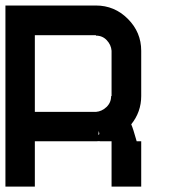

<svg xmlns="http://www.w3.org/2000/svg" viewBox="-20 -687 707 707"><path d="M500 -166.7V0H390.8V-166.7H346.7Q346.7 -166.7 346.7 -167.5Q340 -166.7 333.3 -166.7H108.3V0H0V-666.7H333.3Q401.7 -666.7 450.8 -617.5Q500 -568.3 500 -500V-333.3Q500 -275 463.3 -229.2Q470 -214.2 483.3 -166.7ZM341.7 -190 345.8 -193.3 344.2 -204.2Q343.3 -203.3 342.5 -195Q341.7 -190.8 341.7 -190ZM333.3 -275Q355 -276.7 372.1 -292.9Q389.2 -309.2 389.2 -333.3H390.8V-500Q389.2 -521.7 373.3 -538.8Q357.5 -555.8 333.3 -555.8V-557.5H108.3V-275Z"/></svg>

Font: 0xA000-Squareish-Mono
Style: Squareish-Mono-Bold
Weight: 700
Version: Version 0.1